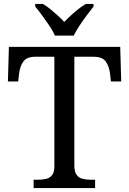

<svg xmlns="http://www.w3.org/2000/svg" viewBox="-20 -951 653 971"><path d="M150 0V-42H173Q195 -42 213.5 -46.5Q232 -51 243.5 -65.5Q255 -80 255 -109V-664H159Q115 -664 98 -639.5Q81 -615 77 -582L72 -539H20L25 -714H588L593 -539H541L536 -582Q532 -615 515 -639.5Q498 -664 453 -664H356V-114Q356 -83 367 -67.5Q378 -52 397 -47Q416 -42 438 -42H461V0ZM258 -771Q248 -794 230 -820.5Q212 -847 193 -873Q174 -899 158 -918V-931H197Q216 -920 235 -904.5Q254 -889 272 -872.5Q290 -856 305 -840Q320 -856 338 -872.5Q356 -889 375.5 -904.5Q395 -920 414 -931H453V-918Q438 -899 418.5 -873Q399 -847 381.5 -820.5Q364 -794 353 -771Z"/></svg>

Font: Noto Serif Malayalam
Style: Regular
Weight: 400
Designer: Indian type Foundry, Jelle Bosma, Monotype Design Team
Foundry: Monotype Imaging Inc.
Version: Version 2.103